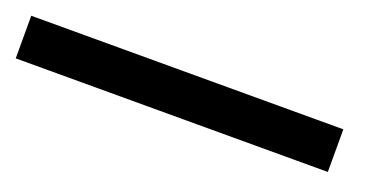

<svg xmlns="http://www.w3.org/2000/svg" viewBox="-21 -932 595 309"><g transform="rotate(20 276.0 -777.5)"><path d="M534.5 -741.5H0V-814.5H534.5Z"/></g></svg>

Font: MM Phetkon
Style: Regular
Weight: 400
Designer: Khon Soe Zaw Thu
Version: Version 1.00 July 15, 2016, initial release